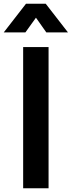

<svg xmlns="http://www.w3.org/2000/svg" viewBox="-50 -1000 381 1020"><path d="M208 0H73V-750H208ZM-30 -828 88 -980H193L311 -828H196L141 -906L85 -828Z"/></svg>

Font: Mohave Light
Style: Regular
Weight: 300
Designer: Gumpita Rahayu
Foundry: Tokotype
Version: Version 2.003